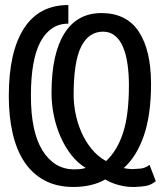

<svg xmlns="http://www.w3.org/2000/svg" viewBox="-20 -732 640 764"><path d="M252 -638Q181 -638 142 -567.5Q103 -497 103 -351Q103 -206 149.5 -132.5Q196 -59 273 -58Q284 -58 297.5 -59Q311 -60 321 -64Q289 -83 264 -115Q239 -147 221.5 -186.5Q204 -226 194.5 -271Q185 -316 185 -362Q185 -518 236.5 -599.5Q288 -681 386 -680Q485 -679 533 -605Q581 -531 581 -398Q581 -274 552 -191Q523 -108 472 -63Q477 -62 488.5 -60.5Q500 -59 505 -59Q519 -60 537.5 -61Q556 -62 575 -76L600 -11Q581 4 562 7.5Q543 11 517 12Q485 13 453 4.5Q421 -4 399 -18Q373 -3 340.5 4.5Q308 12 273 12Q206 12 157.5 -14Q109 -40 77.5 -87Q46 -134 30.5 -201Q15 -268 15 -350Q15 -525 75 -618.5Q135 -712 252 -712ZM273 -354Q273 -319 280.5 -281Q288 -243 303.5 -207Q319 -171 343.5 -140.5Q368 -110 402 -91Q447 -133 470 -204.5Q493 -276 493 -392Q493 -437 487.5 -476Q482 -515 470 -544Q458 -573 438 -589.5Q418 -606 390 -606Q333 -606 303 -546.5Q273 -487 273 -354Z"/></svg>

Font: PT Mono
Style: Regular
Weight: 400
Monospace: yes
Designer: A.Korolkova, I.Chaeva
Foundry: ParaType Ltd
Version: Version 1.001W OFL